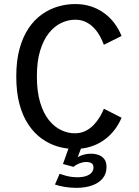

<svg xmlns="http://www.w3.org/2000/svg" viewBox="-20 -726 690 950"><path d="M357.5 203.5Q342.5 203.5 328.2 202.2Q314 201 300.2 198.8Q286.5 196.5 274.2 193.5Q262 190.5 252 187L275 134Q290 139 304 143Q318 147 333 149Q348 151 365 151Q388 151 405.5 145.2Q423 139.5 432.8 128.5Q442.5 117.5 442.5 103.5Q442.5 86.5 432 81Q421.5 75.5 405.5 75.5Q395 75.5 383 79Q371 82.5 360.8 88Q350.5 93.5 344 99.5L291.5 85.5L322 0H384L355 77L348 67Q354 58 366.2 50.8Q378.5 43.5 395 39Q411.5 34.5 430 34.5Q449.5 34.5 467 40.5Q484.5 46.5 495.8 60.8Q507 75 507 100.5Q507 134 487.8 157Q468.5 180 434.8 191.8Q401 203.5 357.5 203.5ZM350 11Q307 11 265.2 -1.2Q223.5 -13.5 186.5 -40Q149.5 -66.5 121 -108.8Q92.5 -151 76.5 -210.2Q60.5 -269.5 60.5 -348Q60.5 -426.5 77 -485.8Q93.5 -545 122 -587Q150.5 -629 187.8 -655.2Q225 -681.5 267.2 -693.8Q309.5 -706 352 -706Q394.5 -706 430.2 -694.2Q466 -682.5 495.2 -661.2Q524.5 -640 546 -611.2Q567.5 -582.5 581.5 -548L494 -504.5Q486 -526 474 -547.8Q462 -569.5 444.8 -587.8Q427.5 -606 404.5 -617.2Q381.5 -628.5 352 -628.5Q317 -628.5 283.2 -612.5Q249.5 -596.5 222.2 -562.8Q195 -529 178.8 -476Q162.5 -423 162.5 -348Q162.5 -273 178.5 -219.5Q194.5 -166 221.5 -132.2Q248.5 -98.5 282 -82.5Q315.5 -66.5 349.5 -66.5Q379.5 -66.5 402.8 -78Q426 -89.5 443.5 -107.8Q461 -126 473.5 -147Q486 -168 494 -188L581.5 -143.5Q568 -111 546.2 -82.8Q524.5 -54.5 495.2 -33.5Q466 -12.5 429.5 -0.8Q393 11 350 11Z"/></svg>

Font: Trispace Thin
Style: Regular
Weight: 400
Version: Version 1.210